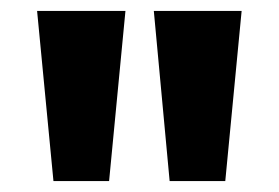

<svg xmlns="http://www.w3.org/2000/svg" viewBox="-20 -749 511 352"><path d="M291 -417H393L423 -729H262ZM48 -729 78 -417H180L210 -729Z"/></svg>

Font: MV Cash ExtraBold
Style: Regular
Weight: 800
Designer: Rodrigo Fuenzalida
Foundry: fragTYPE
Version: Version 1.100;Glyphs 3.1.2 (3151)